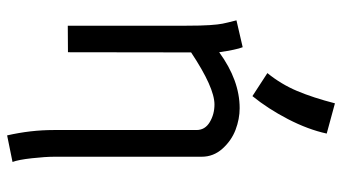

<svg xmlns="http://www.w3.org/2000/svg" viewBox="-238 -578 993 558"><g transform="rotate(90 259.0 -299.5)"><path d="M192.9 -579.6Q225.1 -619.1 244.9 -666Q264.6 -712.9 280.8 -775.9L368.7 -752Q356.9 -697.8 326.7 -639.4Q296.4 -581.1 259.8 -536.1ZM132.3 -439.5Q213.9 -499 294.9 -499Q326.2 -499 357.7 -487.1Q389.2 -475.1 412.6 -449Q436 -422.9 436 -388.7V38.6Q436 65.4 440.4 105Q444.8 144.5 451.2 161.1L374 176.8Q358.4 108.4 358.4 42V-373.5Q358.4 -398.4 335.4 -412.1Q312.5 -425.8 284.2 -425.8Q234.9 -425.8 132.8 -357.9L132.3 0L55.2 0.5V-344.2Q55.2 -386.7 53.5 -411.9Q51.8 -437 49.3 -449.2Q46.9 -461.4 39.6 -489.7L117.7 -507.8Q125 -489.7 132.3 -439.5Z"/></g></svg>

Font: Fantasque Sans Mono
Style: Regular
Weight: 400
Monospace: yes
Designer: Jany Belluz
Version: Version 1.8.0 ; ttfautohint (v1.8.2)